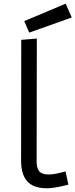

<svg xmlns="http://www.w3.org/2000/svg" viewBox="-20 -1006 407 1036"><path d="M137.7 -830.1 367.2 -911.6 334.5 -986.3 110.8 -892.1ZM93.8 -147C91.8 -20.5 153.8 11.2 240.7 9.8C267.6 8.8 308.6 1 349.1 -9.8L333.5 -81.1C300.8 -72.3 268.6 -64.5 243.7 -64.5C225.1 -64.5 205.6 -67.9 194.3 -79.1C181.2 -92.8 175.8 -116.2 177.7 -152.3L178.7 -797.9L94.7 -791Z"/></svg>

Font: Duru Sans
Style: Regular
Weight: 400
Designer: Onur Yazıcıgil
Foundry: Onur Yazıcıgil
Version: Version 1.002